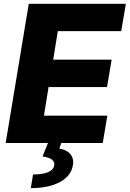

<svg xmlns="http://www.w3.org/2000/svg" viewBox="-20 -747 677 1003"><path d="M613.3 -584.5 637.4 -727.3H130.3L9.6 0H230.5L202.1 70.3C248.2 76.7 268.5 92 262.8 120C255.7 149.5 217.3 164.4 152.7 164.4L141 235.8C267.4 235.8 349.4 189.6 360.8 116.1C369.3 68.9 340.2 36.9 289.8 29.1L300.1 0H516.7L540.8 -142.8H209.5L233.7 -292.3H539.1L563.2 -435.4H257.8L282 -584.5Z"/></svg>

Font: TID UI Extra Bold
Style: Italic
Weight: 800
Italic angle: -9.39999°
Designer: The TID Project Authors
Foundry: Bakken & Bæck
Version: Version 1.001;hotconv 1.0.109;makeotfexe 2.5.65596